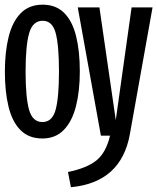

<svg xmlns="http://www.w3.org/2000/svg" viewBox="-21 -571 662 808"><path d="M157.4 11.8Q100.5 11.8 65.6 -23.1Q30.8 -57.9 15.1 -121.3Q-0.5 -184.6 -0.5 -269.2Q-0.5 -352.3 15.4 -416.2Q31.3 -480 66.4 -515.6Q101.5 -551.3 158.5 -551.3Q214.4 -551.3 249 -516.7Q283.6 -482.1 299.2 -419Q314.9 -355.9 314.9 -270.3Q314.9 -187.7 298.7 -124.1Q282.6 -60.5 247.7 -24.4Q212.8 11.8 157.4 11.8ZM277.4 216.9 265.1 152.8Q343.6 136.9 384.4 104.4Q425.1 71.8 442.1 0H403.6L306.2 -540H397.4L466.2 -65.6L532.8 -540H621L525.6 -6.7Q489.2 196.9 277.4 216.9ZM157.4 -57.4Q199 -57.4 213.1 -109.2Q227.2 -161 227.2 -270.3Q227.2 -380 213.3 -431.8Q199.5 -483.6 158.5 -483.6Q116.9 -483.6 101.8 -431.8Q86.7 -380 86.7 -269.2Q86.7 -160.5 101.3 -109Q115.9 -57.4 157.4 -57.4Z"/></svg>

Font: FiraCode Nerd Font
Style: Regular
Weight: 400
Designer: Carrois Corporate, Edenspiekermann AG, Nikita Prokopov
Foundry: Carrois Corporate, Edenspiekermann AG, Nikita Prokopov
Version: Version 6.002;Nerd Fonts 2.2.2